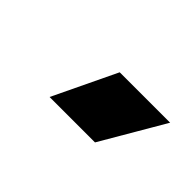

<svg xmlns="http://www.w3.org/2000/svg" viewBox="-22 -957 544 544"><g transform="rotate(45 250.0 -685.0)"><path d="M341 -590H159L250 -780H452Z"/></g></svg>

Font: Tanohe Sans Black
Style: Regular
Weight: 900
Designer: Village Type and Design LLC & Cristiano Sobral
Foundry: Cooper Hewitt Smithsonian Design Museum
Version: Version 1.00;March 11, 2020;FontCreator 12.0.0.2522 64-bit; 